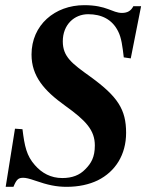

<svg xmlns="http://www.w3.org/2000/svg" viewBox="-20 -705 596 743"><path d="M526 -681H496C487 -663 473 -655 452 -655C414 -655 394 -685 306 -685C192 -685 102 -608 102 -494C102 -410 151 -354 232 -296C313 -238 347 -201 347 -142C347 -97 333 -73 310 -50C288 -27 259 -16 221 -16C177 -16 142 -35 115 -66C83 -102 75 -139 67 -205L38 -207L2 18H32C44 -11 51 -17 70 -17C80 -17 93 -14 116 -6C165 11 198 18 238 18C284 18 325 9 358 -7C427 -41 468 -107 468 -191C468 -281 436 -331 330 -408C259 -459 223 -485 223 -545C223 -610 268 -650 321 -650C373 -650 414 -630 437 -584C450 -559 454 -525 459 -483L486 -479Z"/></svg>

Font: XITS
Style: Bold Italic
Weight: 700
Italic angle: -16.33°
Designer: MicroPress Inc., with final additions and corrections provided by Coen Hoffman, Elsevier (retired)
Version: Version 1.105